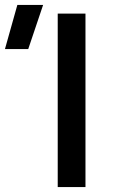

<svg xmlns="http://www.w3.org/2000/svg" viewBox="-142 -755 456 775"><path d="M91 0V-700H203V0ZM-122 -557 -72 -735H32L-28 -557Z"/></svg>

Font: Geologica EX
Style: Regular
Weight: 400
Designer: Sindre Bremnes, Frode Helland
Foundry: Monokrom Skriftforlag AS
Version: Version 1.010;gftools[0.9.28]